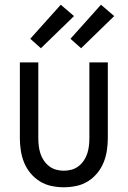

<svg xmlns="http://www.w3.org/2000/svg" viewBox="-20 -784 540 812"><path d="M250 8Q224 8 197.5 2.5Q171 -3 148.5 -17Q126 -31 109 -51.5Q92 -72 82 -96.5Q72 -121 68 -147.5Q64 -174 64 -200V-520H142V-200Q142 -183 144 -166.5Q146 -150 151 -134.5Q156 -119 165.5 -105Q175 -91 188 -81Q201 -71 217 -66.5Q233 -62 250 -62Q267 -62 283 -66.5Q299 -71 312 -81Q325 -91 334.5 -105Q344 -119 349 -134.5Q354 -150 356 -166.5Q358 -183 358 -200V-520H436V-200Q436 -174 432 -147.5Q428 -121 418 -96.5Q408 -72 391 -51.5Q374 -31 351.5 -17Q329 -3 302.5 2.5Q276 8 250 8ZM323 -580 278 -620 407 -764 463 -716ZM153 -580 108 -620 237 -764 293 -716Z"/></svg>

Font: HulyMono
Style: Regular
Weight: 400
Monospace: yes
Designer: Belleve Invis
Foundry: Belleve Invis
Version: Version 33.2.5; ttfautohint (v1.8.4)